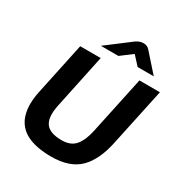

<svg xmlns="http://www.w3.org/2000/svg" viewBox="-202 -1027 1121 1185"><g transform="rotate(30 358.0 -434.0)"><path d="M332 12Q282 12 235.5 3.5Q189 -5 151.5 -25.5Q114 -46 90 -82.5Q66 -119 60 -175Q54 -231 72 -310L148 -668H294L212 -279Q194 -190 224 -149Q254 -108 338 -108Q404 -108 436.5 -148.5Q469 -189 484 -264L570 -668H716L629 -260Q601 -123 532.5 -55.5Q464 12 332 12ZM257 -734 423 -860Q435 -869 449 -874.5Q463 -880 477 -880Q491 -880 502.5 -875Q514 -870 522 -860L634 -734H519L463 -795L382 -734Z"/></g></svg>

Font: Atkinson Hyperlegible Next
Style: Bold Italic
Weight: 700
Italic angle: -12°
Designer: Elliott Scott, Megan Eiswerth, Linus Boman, Theodore Petrosky, Letters from Sweden
Foundry: Applied Design Works, Letters from Sweden
Version: Version 2.001